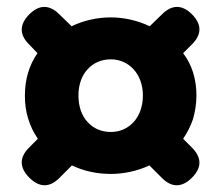

<svg xmlns="http://www.w3.org/2000/svg" viewBox="-20 -658 649 563"><path d="M63 -309C69 -288 79 -269 91 -251L65 -225C36 -196 37 -166 66 -137C95 -108 125 -107 154 -136L191 -173C226 -156 265 -148 305 -148C342 -148 382 -156 418 -173L455 -136C484 -107 514 -108 543 -137C572 -166 572 -196 543 -225L517 -251C529 -269 539 -288 546 -309C552 -330 556 -353 556 -378C556 -426 543 -468 517 -502L543 -528C572 -557 572 -587 543 -616C514 -645 484 -645 455 -616L419 -581C384 -598 343 -607 305 -607C265 -607 225 -598 190 -581L154 -616C125 -645 95 -645 66 -616C37 -587 36 -557 65 -528L90 -502C66 -468 53 -426 53 -378C53 -353 56 -330 63 -309ZM237 -455C254 -474 278 -484 305 -484C357 -484 399 -442 399 -378C399 -312 357 -271 305 -271C278 -271 254 -281 237 -300C220 -318 210 -345 210 -378C210 -410 220 -437 237 -455Z"/></svg>

Font: GenSenRounded2 TW H
Style: Regular
Weight: 900
Version: Version 2.100;PS 2.1;hotconv 16.6.51;makeotf.lib2.5.65220 DE